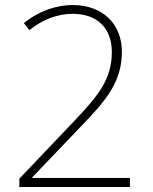

<svg xmlns="http://www.w3.org/2000/svg" viewBox="-20 -744 610 764"><path d="M497 0V-36H108V-38L304 -243C404 -346 465 -420 465 -538C465 -650 387 -724 269 -724C206 -724 135 -701 75 -652L97 -624C150 -667 210 -689 269 -689C366 -689 425 -633 425 -537C425 -429 372 -364 273 -260L57 -33V0Z"/></svg>

Font: Noto Sans Thai Looped ExtraLight
Style: Regular
Weight: 200
Designer: Sasikarn Vongin, Ben Mitchell
Foundry: The Fontpad Ltd
Version: Version 1.001